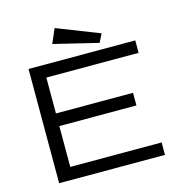

<svg xmlns="http://www.w3.org/2000/svg" viewBox="-115 -905 980 1013"><g transform="rotate(-15 375.0 -398.5)"><path d="M84 0V-624H667V-556H163V-360H584V-291H163V-68H662V0ZM482 -660 239 -719 273 -797 505 -706Z"/></g></svg>

Font: Inconsolata ExtraExpanded
Style: Regular
Weight: 400
Width: 8
Monospace: yes
Designer: Raph Levien, Cyreal, Brenton Simpson
Foundry: Raph Levien, Cyreal, Google
Version: Version 3.000; ttfautohint (v1.8.2.53-6de2)